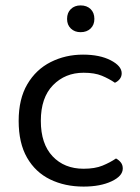

<svg xmlns="http://www.w3.org/2000/svg" viewBox="-20 -677 518 710"><path d="M289 -408Q221 -408 176 -362Q131 -316 131 -230Q131 -145 174.5 -99Q218 -53 289 -53Q331 -53 359 -64.5Q387 -76 409 -91Q420 -85 427 -76Q434 -67 434 -54Q434 -26 392.5 -6.5Q351 13 289 13Q220 13 165.5 -13.5Q111 -40 80 -94Q49 -148 49 -230Q49 -311 81 -365.5Q113 -420 167.5 -447.5Q222 -475 287 -475Q349 -475 389.5 -454Q430 -433 430 -406Q430 -394 423 -385Q416 -376 405 -371Q383 -386 356.5 -397Q330 -408 289 -408ZM329 -607Q329 -585 315 -571.5Q301 -558 278 -558Q256 -558 242 -571.5Q228 -585 228 -607Q228 -630 242 -643.5Q256 -657 278 -657Q301 -657 315 -643.5Q329 -630 329 -607Z"/></svg>

Font: Baloo Bhaijaan 2
Style: Regular
Weight: 400
Designer: Sanskriti Dholi, Noopur Datye and Ek Type
Foundry: Ek Type
Version: Version 1.701